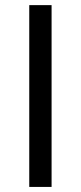

<svg xmlns="http://www.w3.org/2000/svg" viewBox="-20 -736 319 756"><path d="M183.1 -715.8V0H95.2V-715.8Z"/></svg>

Font: Inter 28pt
Style: Bold
Weight: 700
Designer: Rasmus Andersson
Foundry: rsms
Version: Version 4.001;git-66647c0bb